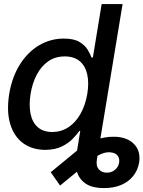

<svg xmlns="http://www.w3.org/2000/svg" viewBox="-20 -748 726 972"><path d="M392.6 -124H499L470.7 58.6Q464.8 91.8 480.2 109.1Q495.6 126.5 520.5 126Q544.4 126.5 562 111.8Q579.6 97.2 583 75.2Q586.4 54.2 575.4 40Q564.5 25.9 541 23.4Q517.6 20.5 492.4 31.5Q467.3 42.5 442.4 61.5L284.2 191.4L236.8 124L375 10.3Q417.5 -22.5 463.4 -39.3Q509.3 -56.2 553.7 -55.7Q621.1 -56.2 657.5 -19.8Q693.8 16.6 684.1 76.2Q677.2 114.3 654.1 143.3Q630.9 172.4 593.5 188.2Q556.2 204.1 507.3 204.1Q445.3 204.1 412.4 180.7Q379.4 157.2 369.4 119.9Q359.4 82.5 365.7 42ZM209 10.7Q142.6 10.3 96.7 -23.4Q50.8 -57.1 31.7 -120.4Q12.7 -183.6 26.4 -271.5Q41.5 -360.4 81.8 -423.3Q122.1 -486.3 179.4 -519.5Q236.8 -552.7 302.7 -552.7Q353.5 -552.7 381.8 -535.9Q410.2 -519 423.6 -496.6Q437 -474.1 443.4 -457H450.2L494.6 -727.5H600.6L480.5 0H377L390.6 -85H381.8Q369.6 -67.9 348.1 -45.4Q326.7 -22.9 292.7 -6.3Q258.8 10.3 209 10.7ZM244.6 -79.6Q290.5 -80.1 326.9 -104.2Q363.3 -128.4 387.7 -171.9Q412.1 -215.3 421.9 -272.5Q431.2 -329.6 421.4 -372.3Q411.6 -415 383.1 -438.7Q354.5 -462.4 307.6 -462.4Q259.8 -462.4 224.1 -437.5Q188.5 -412.6 166 -369.6Q143.6 -326.7 134.8 -272.5Q126 -217.8 134.3 -174.1Q142.6 -130.4 169.9 -105.2Q197.3 -80.1 244.6 -79.6Z"/></svg>

Font: Inter Tight Medium
Style: Italic
Weight: 500
Italic angle: -9.39999°
Designer: Rasmus Andersson
Foundry: rsms
Version: Version 3.004